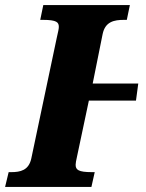

<svg xmlns="http://www.w3.org/2000/svg" viewBox="-42 -734 572 754"><path d="M-22 0H317L330 -58H319C266 -58 255 -67 255 -87C255 -94 257 -103 260 -117L307 -339H492L501 -406H322L361 -600C371 -649 406 -656 445 -656H456L468 -714H128L116 -656H126C182 -656 189 -646 189 -628C189 -620 186 -609 181 -586L81 -112C71 -65 38 -58 2 -58H-8Z"/></svg>

Font: Noto Serif Condensed Black
Style: Italic
Weight: 900
Width: 3
Italic angle: -12°
Designer: Monotype Design Team
Foundry: Monotype Imaging Inc.
Version: Version 2.013